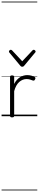

<svg xmlns="http://www.w3.org/2000/svg" viewBox="-20 -1468 491 2426"><path d="M132 15Q119 15 113 10.5Q107 6 107 -4V-496Q107 -506 113 -510.5Q119 -515 132 -515Q146 -515 152.5 -510.5Q159 -506 159 -496V-407Q174 -438 193.5 -459Q213 -480 235 -493.5Q257 -507 280 -513Q303 -519 324 -519Q352 -519 378 -511.5Q404 -504 418 -495Q426 -490 427.5 -483Q429 -476 422 -463Q417 -453 410 -450.5Q403 -448 394 -451Q381 -456 360.5 -462.5Q340 -469 316 -469Q291 -469 267.5 -460Q244 -451 223 -432.5Q202 -414 186 -385Q170 -356 159 -316V-4Q159 6 152.5 10.5Q146 15 132 15ZM406 -839Q414 -839 422 -832Q430 -825 430 -816Q430 -814 429 -810.5Q428 -807 424 -804L286 -638Q282 -632 276 -628.5Q270 -625 261 -625Q252 -625 246.5 -628.5Q241 -632 236 -638L98 -804Q95 -807 94 -810.5Q93 -814 93 -816Q93 -825 100.5 -832Q108 -839 116 -839Q121 -839 125 -837Q129 -835 133 -831L261 -694L390 -831Q394 -835 397.5 -837Q401 -839 406 -839ZM0 928H451V938H0ZM0 -20H451V0H0ZM0 -505H451V-500H0ZM0 -1448H451V-1438H0Z"/></svg>

Font: Playwrite ID Guides
Style: Regular
Weight: 400
Designer: Veronika Burian, José Scaglione
Foundry: TypeTogether
Version: Version 1.003